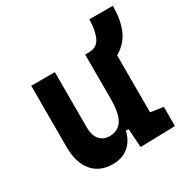

<svg xmlns="http://www.w3.org/2000/svg" viewBox="-154 -789 907 931"><g transform="rotate(-30 300.0 -323.0)"><path d="M217.8 9.8Q144 9.8 103.5 -38.8Q63 -87.4 63 -175.8V-517.6H195.3V-208.5Q195.3 -164.1 215.6 -139.9Q235.8 -115.7 271.5 -115.7Q317.9 -115.7 341.6 -151.6Q365.2 -187.5 365.2 -272V-517.6H374L393.6 -518.6Q433.6 -520.5 450.7 -558.8Q467.8 -597.2 467.8 -655.8H599.6Q599.6 -575.2 575.4 -521.2Q551.3 -467.3 497.6 -437.5V-118.2L568.8 -107.4V0L374 4.9L366.7 -99.6H351.6Q339.4 -46.9 304.2 -18.6Q269 9.8 217.8 9.8Z"/></g></svg>

Font: CaskaydiaMono NF
Style: Bold
Weight: 700
Designer: Aaron Bell
Foundry: Saja Typeworks
Version: Version 2111.001; ttfautohint (v1.8.4);Nerd Fonts 3.1.1